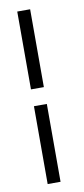

<svg xmlns="http://www.w3.org/2000/svg" viewBox="-79 -632 314 719"><g transform="rotate(-10 78.0 -272.0)"><path d="M91 -304H42V-600H91ZM91 56H42V-240H91Z"/></g></svg>

Font: Bhavuka
Style: Regular
Weight: 400
Version: 2.94.0; ttfautohint (v1.2) -l 7 -r 28 -G 50 -x 13 -D deva -f